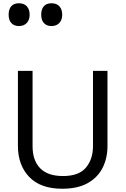

<svg xmlns="http://www.w3.org/2000/svg" viewBox="-20 -1149 771 1179"><path d="M640 -252Q640 -178 610 -118.5Q580 -59 518.5 -24.5Q457 10 362 10Q229 10 159.5 -62.5Q90 -135 90 -254V-714H180V-251Q180 -164 226.5 -116Q273 -68 367 -68Q464 -68 507.5 -119.5Q551 -171 551 -252V-714H640ZM296 -989Q267 -989 250 -1007Q233 -1025 233 -1059Q233 -1092 249 -1110.5Q265 -1129 296 -1129Q328 -1129 345 -1110Q362 -1091 362 -1059Q362 -1026 344 -1007.5Q326 -989 296 -989ZM96 -989Q67 -989 50 -1007Q33 -1025 33 -1059Q33 -1092 49 -1110.5Q65 -1129 96 -1129Q128 -1129 145 -1110Q162 -1091 162 -1059Q162 -1026 144 -1007.5Q126 -989 96 -989Z"/></svg>

Font: Noto Sans Tifinagh SIL
Style: Regular
Weight: 400
Designer: JamraPatel
Foundry: JamraPatel LLC
Version: Version 2.006; ttfautohint (v1.8.4.7-5d5b)